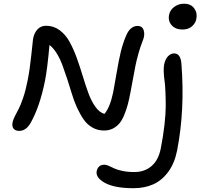

<svg xmlns="http://www.w3.org/2000/svg" viewBox="-20 -742 1070 1021"><path d="M950.2 -585Q913.6 -585 893.3 -607.4Q873 -629.9 878.9 -662.1Q883.8 -688.5 906.5 -705.3Q929.2 -722.2 958 -722.2Q995.1 -722.2 1012.9 -697.5Q1030.8 -672.9 1023.9 -641.1Q1020.5 -619.6 1001.2 -602.3Q981.9 -585 950.2 -585ZM82 -45.9Q62.5 -45.9 52.5 -57.6Q42.5 -69.3 46.9 -91.8Q49.3 -104.5 58.8 -123.5Q68.4 -142.6 79.1 -162.6Q89.8 -182.6 103.5 -223.1Q117.2 -263.7 127 -314.9Q138.2 -369.1 146.7 -451.4Q155.3 -533.7 155.8 -535.2Q161.6 -566.9 179.4 -585.9Q197.3 -605 225.1 -605Q265.6 -605 297.6 -581.1Q329.6 -557.1 350.6 -518.6Q371.6 -480 388.7 -432.6Q405.8 -385.3 420.4 -336.4Q435.1 -287.6 450.4 -245.8Q465.8 -204.1 487.3 -174.1Q508.8 -144 535.2 -136.2Q564.9 -169.9 582 -252Q587.9 -281.2 599.9 -352.8Q611.8 -424.3 623 -469.5Q634.3 -514.6 651.9 -555.2Q673.3 -604 711.9 -604Q737.8 -604 744.6 -579.1Q751.5 -554.2 738.8 -524.9Q725.6 -491.7 715.6 -455.3Q705.6 -418.9 700.7 -394.5Q695.8 -370.1 687.3 -323.2Q678.7 -276.4 673.8 -251Q666.5 -211.9 658.9 -184.1Q651.4 -156.2 639.9 -128.9Q628.4 -101.6 614.3 -85Q600.1 -68.4 579.6 -58.1Q559.1 -47.9 533.2 -47.9Q499.5 -47.9 471.7 -63.7Q443.8 -79.6 425.3 -106.2Q406.7 -132.8 390.4 -168Q374 -203.1 362.8 -241.2Q351.6 -279.3 338.4 -319.1Q325.2 -358.9 312.7 -393.3Q300.3 -427.7 282.2 -457.3Q264.2 -486.8 243.2 -502.9Q231.4 -372.1 219.2 -312Q191.4 -174.3 143.1 -88.9Q118.7 -45.9 82 -45.9ZM689.9 258.8Q590.8 258.8 539.3 231.2Q487.8 203.6 494.1 168Q502 133.8 535.2 133.8Q544.4 133.8 558.6 139.9Q572.8 146 587.2 153.3Q601.6 160.6 630.1 166.7Q658.7 172.9 693.8 172.9Q749.5 172.9 786.4 140.6Q823.2 108.4 835 46.9Q848.1 -19 854.7 -78.9Q861.3 -138.7 861.3 -178.7Q861.3 -218.8 859.6 -256.6Q857.9 -294.4 854.5 -316.7Q851.1 -338.9 850.6 -363Q850.1 -387.2 853 -399.9Q859.4 -428.7 874 -443.4Q888.7 -458 905.8 -458Q940.9 -458 944.8 -401.9Q963.9 -158.2 921.9 58.1Q908.2 126.5 874.5 172.1Q840.8 217.8 794.7 238.3Q748.5 258.8 689.9 258.8Z"/></svg>

Font: Shantell Sans Irregular
Style: Italic
Weight: 400
Italic angle: -11.31°
Designer: Stephen Nixon, Anya Danilova, Shantell Martin
Foundry: Arrow Type
Version: Version 1.006;[9816181b4]